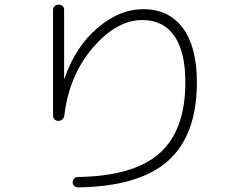

<svg xmlns="http://www.w3.org/2000/svg" viewBox="-20 -773 1040 829"><path d="M209 -275.4V-730.5Q209 -740.2 215.8 -746.6Q222.7 -752.9 232.9 -752.9Q243.2 -752.9 250 -747.1Q256.8 -741.2 256.8 -731.4V-434.6Q256.8 -433.6 257.8 -433.6Q258.8 -433.6 258.8 -434.6Q304.7 -569.3 399.9 -651.4Q495.1 -733.4 597.7 -733.4Q709 -733.4 769.5 -651.9Q830.1 -570.3 830.1 -418Q830.1 -189.5 705.6 -78.6Q581.1 32.2 318.4 36.1Q308.6 36.1 301.3 30.3Q293.9 24.4 293.9 14.2Q293.9 3.9 300.3 -2.4Q306.6 -8.8 317.4 -8.8Q558.6 -12.7 669.4 -111.8Q780.3 -210.9 780.3 -418Q780.3 -549.8 732.4 -618.2Q684.6 -686.5 594.7 -686.5Q483.4 -686.5 380.9 -566.9Q278.3 -447.3 257.8 -274.4Q256.8 -264.6 249.5 -257.8Q242.2 -251 231.9 -251Q221.7 -251 215.3 -257.8Q209 -264.6 209 -275.4Z"/></svg>

Font: Rounded Mgen+ 1m light
Style: Regular
Weight: 200
Designer: [Source Han Sans]
Ryoko NISHIZUKA  (kana & ideographs); Paul D. Hunt (Latin, Greek & Cyrillic); Wenlong ZHANG  (bopomofo
Version: Version 1.059.20150602